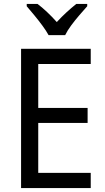

<svg xmlns="http://www.w3.org/2000/svg" viewBox="-20 -964 540 984"><path d="M445 0H88V-714H445V-636H176V-411H429V-334H176V-78H445ZM229 -784Q217 -806 197.5 -832.5Q178 -859 156.5 -885Q135 -911 117 -932V-944H172Q195 -927 221 -902.5Q247 -878 271 -851Q297 -879 321 -901Q345 -923 371 -944H427V-932Q410 -913 387.5 -887Q365 -861 345 -834Q325 -807 314 -784Z"/></svg>

Font: Noto Sans Hebrew SemiCondensed
Style: Regular
Weight: 400
Width: 4
Designer: Monotype Design Team
Foundry: Monotype Imaging Inc.
Version: Version 2.004; ttfautohint (v1.8.4.7-5d5b)